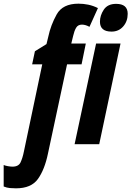

<svg xmlns="http://www.w3.org/2000/svg" viewBox="-135 -785 715 1045"><path d="M560 -710Q560 -764 497 -764Q451 -764 430 -732.5Q409 -701 409 -667Q409 -613 472 -613Q511 -613 535.5 -641Q560 -669 560 -710ZM405 0 521 -548H388L271 0ZM126 51 230 -435H309L332 -548H253L263 -589Q269 -616 279 -633.5Q289 -651 311 -651Q330 -651 352 -639L398 -741Q372 -754 345.5 -759.5Q319 -765 292 -765Q206 -765 173.5 -706.5Q141 -648 128 -586L118 -545L55 -506L40 -435H95L-5 40Q-12 75 -23 98.5Q-34 122 -67 122Q-77 122 -91.5 119.5Q-106 117 -115 113V230Q-98 237 -81.5 238.5Q-65 240 -48 240Q35 240 71.5 189Q108 138 126 51Z"/></svg>

Font: Noto Sans UI Condensed ExtraBold
Style: Italic
Weight: 800
Width: 3
Designer: Monotype Design Team
Foundry: Monotype Imaging Inc.
Version: 1.001